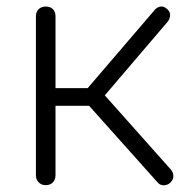

<svg xmlns="http://www.w3.org/2000/svg" viewBox="-20 -567 586 588"><path d="M502 -8Q494 0 482 0.5Q470 1 462 -9L227 -272L455 -538Q463 -546 472.5 -547Q482 -548 491 -540Q501 -532 501 -521Q501 -510 493 -500L301 -275L503 -48Q511 -39 511 -28Q511 -17 502 -8ZM120 0Q107 0 98.5 -8.5Q90 -17 90 -30V-517Q90 -531 98.5 -539Q107 -547 120 -547Q134 -547 142 -539Q150 -531 150 -517V-297H268V-243H150V-30Q150 -17 142 -8.5Q134 0 120 0Z"/></svg>

Font: ComfortaaLight
Style: Regular
Weight: 300
Designer: Johan Aakerlund
Foundry: Johan Aakerlund
Version: Version 3.104; ttfautohint (v1.8.1.43-b0c9)